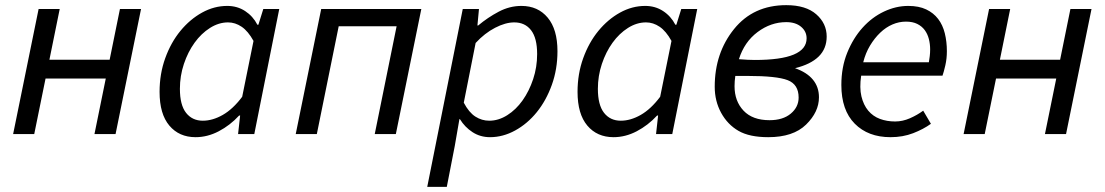

<svg xmlns="http://www.w3.org/2000/svg" viewBox="-20 -521 4294 746"><path d="M31 0 130 -486H212L172 -289H406L446 -486H528L429 0H347L391 -216H157L113 0Z M600 -164Q600 -234 622 -295Q644 -356 681 -401Q718 -446 765 -472Q812 -498 863 -498Q902 -498 932.5 -478Q963 -458 980 -425H984L1003 -486H1065L968 0H905L913 -72H909Q874 -34 830 -11Q786 12 740 12Q676 12 638 -33Q600 -78 600 -164ZM768 -52Q806 -52 845.5 -74.5Q885 -97 921 -145L965 -362Q944 -400 919 -417Q894 -434 866 -434Q830 -434 796 -412.5Q762 -391 736 -355Q710 -319 694.5 -272.5Q679 -226 679 -176Q679 -113 703 -82.5Q727 -52 768 -52Z M1129 0 1228 -486H1617L1518 0H1436L1521 -419H1296L1211 0Z M1747 46 1716 205H1640L1778 -486H1841L1835 -422H1838Q1875 -453 1917.5 -475.5Q1960 -498 2006 -498Q2070 -498 2108 -452.5Q2146 -407 2146 -322Q2146 -252 2124 -191Q2102 -130 2065.5 -85Q2029 -40 1981.5 -14Q1934 12 1884 12Q1846 12 1816 -7.5Q1786 -27 1767 -58H1765ZM1978 -434Q1944 -434 1903.5 -413Q1863 -392 1828 -354L1782 -122Q1802 -84 1827 -68Q1852 -52 1881 -52Q1917 -52 1951 -73.5Q1985 -95 2010.5 -131Q2036 -167 2051.5 -213.5Q2067 -260 2067 -311Q2067 -373 2043.5 -403.5Q2020 -434 1978 -434Z M2224 -164Q2224 -234 2246 -295Q2268 -356 2305 -401Q2342 -446 2389 -472Q2436 -498 2487 -498Q2526 -498 2556.5 -478Q2587 -458 2604 -425H2608L2627 -486H2689L2592 0H2529L2537 -72H2533Q2498 -34 2454 -11Q2410 12 2364 12Q2300 12 2262 -33Q2224 -78 2224 -164ZM2392 -52Q2430 -52 2469.5 -74.5Q2509 -97 2545 -145L2589 -362Q2568 -400 2543 -417Q2518 -434 2490 -434Q2454 -434 2420 -412.5Q2386 -391 2360 -355Q2334 -319 2318.5 -272.5Q2303 -226 2303 -176Q2303 -113 2327 -82.5Q2351 -52 2392 -52Z M3069 -256Q3115 -240 3138.5 -211.5Q3162 -183 3162 -143Q3162 -86 3112 -37Q3062 12 2965 12Q2892 12 2849.5 -12.5Q2807 -37 2782 -82.5Q2757 -128 2757 -184Q2757 -315 2832 -408Q2907 -501 3035 -501Q3111 -501 3151.5 -465.5Q3192 -430 3192 -379Q3192 -332 3161 -301.5Q3130 -271 3069 -256ZM2851 -291Q2887 -288 2913 -288Q3014 -288 3064 -309Q3114 -330 3114 -372Q3114 -399 3092.5 -417Q3071 -435 3035 -435Q2975 -435 2923.5 -396.5Q2872 -358 2851 -291ZM2837 -226Q2834 -206 2834 -186Q2834 -128 2869 -91Q2904 -54 2970 -54Q3022 -54 3052.5 -79.5Q3083 -105 3083 -142Q3083 -193 3040.5 -209.5Q2998 -226 2884 -226Q2873 -226 2837 -226Z M3249 -191Q3249 -260 3272 -316.5Q3295 -373 3331.5 -413.5Q3368 -454 3414.5 -476Q3461 -498 3509 -498Q3550 -498 3578.5 -484.5Q3607 -471 3625 -447.5Q3643 -424 3651 -391.5Q3659 -359 3659 -322Q3659 -293 3653 -267Q3647 -241 3642 -227H3326Q3319 -180 3327 -146.5Q3335 -113 3353.5 -91Q3372 -69 3399 -59Q3426 -49 3458 -49Q3487 -49 3515.5 -61.5Q3544 -74 3567 -91L3597 -40Q3568 -19 3528 -3.5Q3488 12 3440 12Q3353 12 3301 -40.5Q3249 -93 3249 -191ZM3589 -279Q3591 -291 3592.5 -303Q3594 -315 3594 -329Q3594 -350 3589 -369.5Q3584 -389 3573 -404Q3562 -419 3544 -428Q3526 -437 3500 -437Q3473 -437 3447.5 -426Q3422 -415 3400 -394Q3378 -373 3360.5 -344Q3343 -315 3334 -279Z M3724 0 3823 -486H3905L3865 -289H4099L4139 -486H4221L4122 0H4040L4084 -216H3850L3806 0Z"/></svg>

Font: mr_Source Sans Pro
Style: Italic
Weight: 400
Italic angle: -11°
Designer: Paul D. Hunt
Foundry: Adobe Systems Incorporated
Version: Version 1.036;July 10, 2024;FontCreator 11.5.0.2430 64-bit